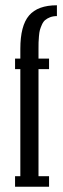

<svg xmlns="http://www.w3.org/2000/svg" viewBox="-20 -708 240 728"><path d="M195.8 -688V-647Q181.2 -647 169.9 -642.6Q158.7 -638.2 151.4 -632.1Q144 -626 138.9 -614.5Q133.8 -603 131.3 -594.2Q128.9 -585.4 127.7 -570.3Q126.5 -555.2 126.2 -546.9Q126 -538.6 126 -522.9V-485.8H166V-445.8H126V-40H166V0H37.1V-40H57.1V-445.8H37.1V-485.8H57.1V-522.9Q57.1 -610.8 90.3 -649.4Q123.5 -688 195.8 -688Z"/></svg>

Font: Margherita
Style: Regular
Weight: 400
Designer: James Puckett
Foundry: Dunwich Type Founders
Version: Version 1.008;hotconv 1.0.109;makeotfexe 2.5.65596